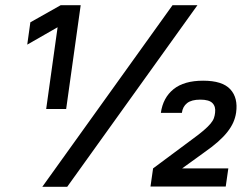

<svg xmlns="http://www.w3.org/2000/svg" viewBox="-20 -720 932 740"><path d="M645 -700H741L239 0H143ZM97 -634 214 -700H291L235 -300H158L202 -615L85 -548ZM570 -71 718 -181Q747 -202 764.5 -217Q782 -232 791.5 -243.5Q801 -255 804.5 -265Q808 -275 809 -286Q812 -309 799 -322.5Q786 -336 752 -336Q718 -336 701 -322.5Q684 -309 681 -285H600Q608 -343 648.5 -376Q689 -409 763 -409Q837 -409 867.5 -376Q898 -343 890 -286Q887 -266 879 -248Q871 -230 856.5 -211.5Q842 -193 820 -173.5Q798 -154 765 -131L682 -71H860L850 -1H560Z"/></svg>

Font: Retni Sans Medium
Style: Italic
Weight: 500
Italic angle: -8°
Designer: Vitaly Kuzmin
Foundry: ParaType Ltd.
Version: Version 1.00;June 10, 2019;FontCreator 11.5.0.2425 64-bit; t